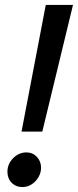

<svg xmlns="http://www.w3.org/2000/svg" viewBox="-20 -747 315 776"><path d="M67 -215 165 -727H275L151 -215ZM71 9Q44 9 27 -8.5Q10 -26 10 -53Q10 -84 33 -107.5Q56 -131 87 -131Q112 -131 129 -113Q146 -95 146 -69Q146 -49 135.5 -31Q125 -13 108 -2Q91 9 71 9Z"/></svg>

Font: Red Hat Text SemiBold
Style: Italic
Weight: 600
Italic angle: -12°
Designer: Pentagram, MCKL
Foundry: Pentagram, MCKL
Version: Version 1.023